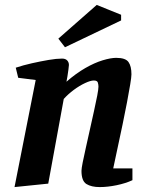

<svg xmlns="http://www.w3.org/2000/svg" viewBox="-20 -750 609 780"><path d="M39 10 125 -425 54 -434 44 -475Q74 -485 109.5 -493Q145 -501 177.5 -506.5Q210 -512 232 -512Q246 -512 253 -504.5Q260 -497 260 -486Q260 -481 258 -467.5Q256 -454 254 -440Q252 -426 250 -418Q289 -452 326.5 -473.5Q364 -495 397 -505Q430 -515 452 -515Q490 -515 502 -498Q514 -481 514 -448Q514 -437 509 -407Q504 -377 496 -334.5Q488 -292 478 -244.5Q468 -197 458 -150.5Q448 -104 440 -66H518V-18Q490 -5 453.5 2.5Q417 10 385 10Q351 10 331 -2.5Q311 -15 311 -56Q311 -65 316 -90.5Q321 -116 329 -151Q337 -186 345.5 -225Q354 -264 362 -299.5Q370 -335 375 -361.5Q380 -388 380 -398Q380 -406 377.5 -414.5Q375 -423 361 -423Q348 -423 325.5 -412.5Q303 -402 280 -385Q257 -368 239 -348L176 -4ZM244 -558 217 -593 373 -730 472 -690V-667Z"/></svg>

Font: Manuale
Style: Bold Italic
Weight: 700
Italic angle: -11°
Version: Version 1.002